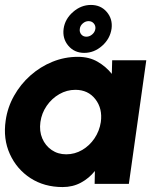

<svg xmlns="http://www.w3.org/2000/svg" viewBox="-27 -744 652 777"><path d="M427 -500H565L494.5 0H356L357 -52Q333.5 -22.5 300.5 -4.8Q267.5 13 226.5 13Q152 13 96.2 -23.2Q40.5 -59.5 12.8 -120.8Q-15 -182 -4 -256.5Q3.5 -309.5 29.8 -356.2Q56 -403 96 -438.5Q136 -474 185.2 -494Q234.5 -514 288 -514Q334 -514 368 -494.2Q402 -474.5 425.5 -445ZM241 -119.5Q275.5 -119.5 305.5 -137Q335.5 -154.5 355.5 -184.2Q375.5 -214 381 -250Q388.5 -304.5 359 -342.5Q329.5 -380.5 278 -380.5Q243.5 -380.5 213 -363Q182.5 -345.5 162 -315.8Q141.5 -286 136.5 -250Q131.5 -213.5 144 -184Q156.5 -154.5 182 -137Q207.5 -119.5 241 -119.5ZM314 -530Q274 -530 249.5 -559Q225 -588 230.5 -628Q236 -667 268.5 -695.5Q301 -724 341 -724Q381 -724 405.2 -695.5Q429.5 -667 424.5 -628Q418.5 -587 386.2 -558.5Q354 -530 314 -530ZM322.5 -595.5Q335.5 -595.5 346.2 -604.8Q357 -614 359 -627.5Q360.5 -640 352.5 -649.2Q344.5 -658.5 331.5 -658.5Q318.5 -658.5 308 -649.2Q297.5 -640 296 -627.5Q294 -614 301.8 -604.8Q309.5 -595.5 322.5 -595.5Z"/></svg>

Font: Urbanist ExtraBold
Style: Italic
Weight: 800
Italic angle: -8°
Designer: Corey Hu
Foundry: Corey Hu
Version: Version 1.321; ttfautohint (v1.8.4.7-5d5b)